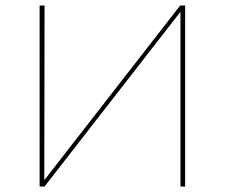

<svg xmlns="http://www.w3.org/2000/svg" viewBox="-20 -678 817 698"><path d="M653 0H636V-635L142 0H124V-658H142L141 -23L635 -658H653Z"/></svg>

Font: Ysabeau Infant Thin
Style: Regular
Weight: 200
Designer: Christian Thalmann (Catharsis Fonts)
Version: Version 0.003